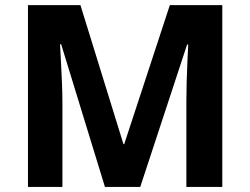

<svg xmlns="http://www.w3.org/2000/svg" viewBox="-20 -734 983 754"><path d="M392.1 0 220.2 -560.1H215.8Q216.8 -540 219 -499.8Q221.2 -459.5 223.1 -414.1Q225.1 -368.7 225.1 -332V0H89.8V-713.9H295.9L464.8 -168H467.8L647 -713.9H853V0H711.9V-337.9Q711.9 -371.6 713.1 -415.5Q714.4 -459.5 716.3 -499.3Q718.3 -539.1 719.2 -559.1H714.8L530.8 0Z"/></svg>

Font: Open Sans
Style: Bold
Weight: 700
Designer: Monotype Design Team
Foundry: Monotype Imaging Inc.
Version: Version 3.000; ttfautohint (v1.8.4)